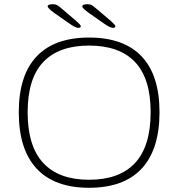

<svg xmlns="http://www.w3.org/2000/svg" viewBox="-20 -884 844 910"><path d="M402 6Q238 6 153.5 -85Q69 -176 69 -352Q69 -527 153.5 -616.5Q238 -706 402 -706Q567 -706 651.5 -616.5Q736 -527 736 -352Q736 -176 651.5 -85Q567 6 402 6ZM402 -32Q546 -32 620 -111.5Q694 -191 694 -352Q694 -512 620 -590Q546 -668 402 -668Q259 -668 185 -590Q111 -512 111 -352Q111 -191 185 -111.5Q259 -32 402 -32ZM351 -752Q338 -752 308 -773L238 -822Q206 -845 206 -854Q206 -864 230 -864Q243 -864 251 -859.5Q259 -855 275 -841L342 -784Q351 -776 357 -769.5Q363 -763 363 -760Q363 -752 351 -752ZM515 -752Q502 -752 472 -773L402 -822Q370 -845 370 -854Q370 -864 394 -864Q407 -864 415 -859.5Q423 -855 439 -841L506 -784Q515 -776 521 -769.5Q527 -763 527 -760Q527 -752 515 -752Z"/></svg>

Font: Asap Semi Expanded Thin
Style: Regular
Weight: 100
Width: 6
Designer: Pablo Cosgaya
Foundry: Omnibus-Type
Version: Version 3.001; ttfautohint (v1.8.4.7-5d5b)